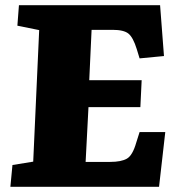

<svg xmlns="http://www.w3.org/2000/svg" viewBox="-20 -720 689 740"><path d="M131 -604 47 -621 53 -700H597L612 -504L518 -495L507 -531Q493 -576 475 -590.5Q457 -605 414 -605H333L324 -411H526L521 -307H321L310 -96H405Q447 -96 469 -108.5Q491 -121 505 -170L518 -211H617L593 0H20L28 -84L108 -97Z"/></svg>

Font: Literata 12pt ExtraBold
Style: Italic
Weight: 800
Italic angle: -2°
Designer: Latin by Veronika Burian and Jose Scaglione. Greek by Irene Vlachou. Cyrillic by Vera Evstafieva
Foundry: TypeTogether
Version: Version 3.002